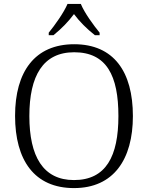

<svg xmlns="http://www.w3.org/2000/svg" viewBox="-20 -951 757 981"><path d="M229 -784V-771H253C296 -806 328 -839 358 -879C388 -839 421 -806 465 -771H489V-784C458 -822 411 -886 393 -931H325C306 -886 260 -822 229 -784ZM358 10C560 10 659 -136 659 -358C659 -585 561 -725 359 -725C158 -725 57 -585 57 -359C57 -132 156 10 358 10ZM358 -31C200 -31 130 -152 130 -358C130 -564 200 -684 359 -684C525 -684 585 -564 585 -358C585 -153 522 -31 358 -31Z"/></svg>

Font: Noto Serif Telugu Light
Style: Regular
Weight: 300
Designer: Jelle Bosma - Monotype Design Team
Foundry: Monotype Imaging Inc.
Version: Version 2.005